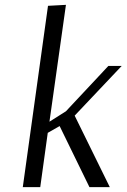

<svg xmlns="http://www.w3.org/2000/svg" viewBox="-20 -772 522 792"><path d="M178 -748 252 -752 184 -270 252 -313 427 -500H482L288 -295L433 0H349L226 -252L177 -224L146 0H74Z"/></svg>

Font: Arsenal SC
Style: Italic
Weight: 400
Italic angle: -9.10001°
Designer: Andrij Shevchenko
Foundry: Stairsfor
Version: Version 2.001; ttfautohint (v1.8.4.7-5d5b)